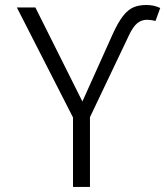

<svg xmlns="http://www.w3.org/2000/svg" viewBox="-20 -734 655 754"><path d="M590.8 -651.8Q571.3 -656.4 557.4 -656.4Q535.4 -656.4 518.7 -642.6Q502.1 -628.7 486.7 -595.9L333.3 -273.8V0H266.7V-272.8L46.2 -704.6H119L303.6 -335.4L422.6 -600Q443.6 -646.2 462.8 -670.8Q482.1 -695.4 503.3 -704.9Q524.6 -714.4 554.9 -714.4Q584.6 -714.4 609.2 -702.6Z"/></svg>

Font: Fira Code Fixed Light
Style: Regular
Weight: 300
Monospace: yes
Designer: Carrois Corporate, Edenspiekermann AG, Nikita Prokopov
Foundry: Carrois Corporate, Edenspiekermann AG, Nikita Prokopov
Version: Version 5.002